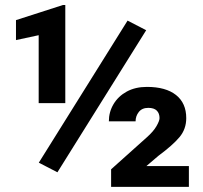

<svg xmlns="http://www.w3.org/2000/svg" viewBox="-20 -731 794 751"><path d="M551.8 -612.8 204.6 -57.1 131.8 -94.7 479 -650.4ZM235.4 -711.4V-327.6H131.3V-593.3L42.5 -574.2V-652.3L226.1 -711.4ZM718.8 -81.5V0H414.6V-68.8L554.2 -193.8Q580.1 -216.8 592 -237.5Q604 -258.3 604 -269Q604 -287.6 593.3 -298.3Q582.5 -309.1 560.1 -309.1Q535.6 -309.1 522.9 -293Q510.3 -276.9 510.3 -256.3H405.8Q405.8 -293 424.1 -323.7Q442.4 -354.5 475.8 -372.8Q509.3 -391.1 554.7 -391.1Q628.4 -391.1 668.5 -359.4Q708.5 -327.6 708.5 -269Q708.5 -226.1 682.1 -194.6Q655.8 -163.1 599.1 -121.1L552.7 -81.5Z"/></svg>

Font: Vazirmatn UI ExtraBold
Style: Regular
Weight: 800
Designer: Saber Rastikerdar
Foundry: Saber Rastikerdar
Version: Version 33.003